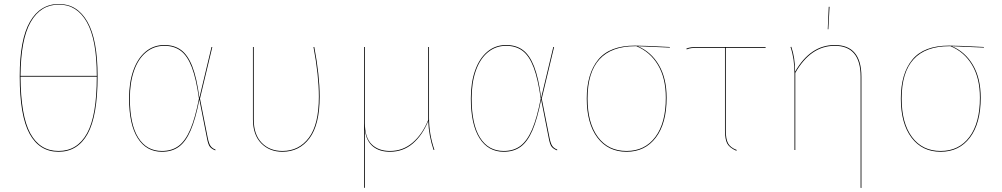

<svg xmlns="http://www.w3.org/2000/svg" viewBox="-20 -753 5029 964"><path d="M470 -370Q470 -171 420 -81Q370 9 274 9Q178 9 128.5 -81.5Q79 -172 79 -370Q79 -555 130.5 -644Q182 -733 276 -733Q368 -733 419 -643.5Q470 -554 470 -370ZM83 -372H466Q466 -554 416 -642Q366 -730 276 -730Q184 -730 134 -642.5Q84 -555 83 -372ZM466 -368H83Q84 -172 132 -83.5Q180 5 274 5Q368 5 417 -83.5Q466 -172 466 -368Z M981 -262 1042 -517H1046L984 -258L1023 -61Q1029 -31 1037.5 -19.5Q1046 -8 1062 -2L1061 2Q1043 -5 1034 -16Q1025 -27 1019 -60L981 -253Q962 -156 937.5 -99Q913 -42 878.5 -16.5Q844 9 793 9Q715 9 671.5 -59.5Q628 -128 628 -259Q628 -339 649.5 -399.5Q671 -460 711 -493.5Q751 -527 805 -527Q855 -527 889 -502Q923 -477 945.5 -419.5Q968 -362 981 -262ZM632 -259Q632 -129 674 -62Q716 5 793 5Q843 5 877 -20.5Q911 -46 935.5 -103Q960 -160 979 -258Q965 -358 943 -415.5Q921 -473 887.5 -498Q854 -523 805 -523Q753 -523 713.5 -490.5Q674 -458 653 -398Q632 -338 632 -259Z M1585 -268Q1585 -127 1534 -59Q1483 9 1398 9Q1333 9 1291.5 -33.5Q1250 -76 1250 -153V-517H1254V-153Q1254 -77 1294 -36Q1334 5 1398 5Q1481 5 1531 -61.5Q1581 -128 1581 -268Q1581 -374 1554 -517H1558Q1585 -374 1585 -268Z M2157 0Q2133 -71 2130 -145Q2101 -74 2052.5 -32.5Q2004 9 1938 9Q1884 9 1851.5 -18.5Q1819 -46 1812 -100V58V190H1808V-517H1812V-135Q1812 -62 1846 -28.5Q1880 5 1938 5Q2003 5 2052 -37Q2101 -79 2130 -151V-152V-517H2134V-161Q2134 -80 2161 -1Z M2697 -262 2758 -517H2762L2700 -258L2739 -61Q2745 -31 2753.5 -19.5Q2762 -8 2778 -2L2777 2Q2759 -5 2750 -16Q2741 -27 2735 -60L2697 -253Q2678 -156 2653.5 -99Q2629 -42 2594.5 -16.5Q2560 9 2509 9Q2431 9 2387.5 -59.5Q2344 -128 2344 -259Q2344 -339 2365.5 -399.5Q2387 -460 2427 -493.5Q2467 -527 2521 -527Q2571 -527 2605 -502Q2639 -477 2661.5 -419.5Q2684 -362 2697 -262ZM2348 -259Q2348 -129 2390 -62Q2432 5 2509 5Q2559 5 2593 -20.5Q2627 -46 2651.5 -103Q2676 -160 2695 -258Q2681 -358 2659 -415.5Q2637 -473 2603.5 -498Q2570 -523 2521 -523Q2469 -523 2429.5 -490.5Q2390 -458 2369 -398Q2348 -338 2348 -259Z M3343 -514 3182 -521Q3249 -493 3288 -426.5Q3327 -360 3327 -262Q3327 -134 3273 -62.5Q3219 9 3126 9Q3033 9 2979.5 -62Q2926 -133 2926 -258Q2926 -384 2984 -454Q3042 -524 3168 -524Q3210 -524 3343 -517ZM3175 -521H3169Q2930 -521 2930 -258Q2930 -135 2982 -65Q3034 5 3126 5Q3218 5 3270.5 -65.5Q3323 -136 3323 -262Q3323 -361 3283.5 -427Q3244 -493 3175 -521Z M3624 -513V-98Q3624 -55 3635.5 -33.5Q3647 -12 3679 0L3677 4Q3643 -11 3631.5 -32Q3620 -53 3620 -98V-513H3489Q3465 -513 3452.5 -511.5Q3440 -510 3428 -505L3426 -509Q3438 -514 3451 -515.5Q3464 -517 3488 -517H3824V-513Z M4305 -368V191L4301 190V-368Q4301 -523 4171 -523Q4050 -523 3973 -387V0H3969V-383Q3969 -460 3949 -517L3953 -518Q3972 -464 3972 -393Q4049 -527 4171 -527Q4305 -527 4305 -368ZM4145 -719 4139 -606H4136L4141 -719Z M4920 -514 4759 -521Q4826 -493 4865 -426.5Q4904 -360 4904 -262Q4904 -134 4850 -62.5Q4796 9 4703 9Q4610 9 4556.5 -62Q4503 -133 4503 -258Q4503 -384 4561 -454Q4619 -524 4745 -524Q4787 -524 4920 -517ZM4752 -521H4746Q4507 -521 4507 -258Q4507 -135 4559 -65Q4611 5 4703 5Q4795 5 4847.5 -65.5Q4900 -136 4900 -262Q4900 -361 4860.5 -427Q4821 -493 4752 -521Z"/></svg>

Font: FiraGO Four
Style: Regular
Weight: 100
Designer: bBox Type
Foundry: bBox Type GmbH
Version: Version 1.001